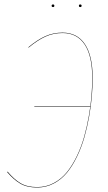

<svg xmlns="http://www.w3.org/2000/svg" viewBox="-20 -837 485 866"><path d="M219.2 -805.2Q212.9 -805.2 212.9 -811Q212.9 -816.9 219.2 -816.9Q225.1 -816.9 225.1 -811Q225.1 -805.2 219.2 -805.2ZM341.8 -805.2Q335.9 -805.2 335.9 -811Q335.9 -816.9 341.8 -816.9Q348.1 -816.9 348.1 -811Q348.1 -805.2 341.8 -805.2ZM262.2 -689.9Q328.1 -689.9 363 -637.9Q397.9 -585.9 397.9 -485.8Q397.9 -446.3 394.3 -403.6Q390.6 -360.8 382.1 -312Q373.5 -263.2 360.6 -218Q347.7 -172.9 327.6 -131.1Q307.6 -89.4 282.5 -58.6Q257.3 -27.8 222.7 -9.5Q188 8.8 147.9 8.8Q101.6 8.8 71.5 -8.8Q41.5 -26.4 12.2 -61L14.2 -63Q42.5 -28.8 72.3 -11Q102.1 6.8 147.9 6.8Q188 6.8 222.4 -11.5Q256.8 -29.8 281.7 -60.5Q306.6 -91.3 326.7 -133.1Q346.7 -174.8 359.4 -219.7Q372.1 -264.6 380.6 -313.2Q389.2 -361.8 392.6 -404.3Q396 -446.8 396 -485.8Q396 -585.4 361.6 -636.7Q327.1 -688 262.2 -688Q220.7 -688 185.1 -671.9Q149.4 -655.8 108.9 -622.1L107.9 -624Q148.4 -657.7 184.3 -673.8Q220.2 -689.9 262.2 -689.9ZM387.2 -357.9V-356H134.8V-357.9Z"/></svg>

Font: Fira Sans Compressed Two
Style: Italic
Weight: 100
Width: 3
Italic angle: -8°
Designer: Carrois Corporate & Edenspiekermann AG
Foundry: Carrois Corporate GbR & Edenspiekermann AG
Version: Version 4.203;PS 004.203;hotconv 1.0.88;makeotf.lib2.5.64775